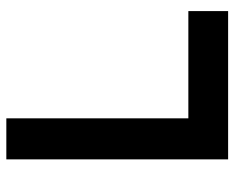

<svg xmlns="http://www.w3.org/2000/svg" viewBox="-87 -653 740 606"><g transform="rotate(-90 283.0 -350.0)"><path d="M83 0V-700H212.5V-125.5H551V0Z"/></g></svg>

Font: Overpass
Style: Bold
Weight: 700
Designer: Delve Withrington, Dave Bailey, Thomas Jockin
Foundry: Delve Fonts LLC
Version: Version 4.000; ttfautohint (v1.8.3)